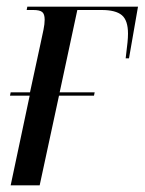

<svg xmlns="http://www.w3.org/2000/svg" viewBox="-20 -556 434 576"><path d="M12 0 69 -269H10L12 -279H70L102 -427Q107 -450 110.5 -467Q114 -484 114 -497Q114 -514 106.5 -520Q99 -526 80 -526H60L62 -536H394L367 -381H357Q361 -414 362.5 -428.5Q364 -443 364 -455Q364 -495 345.5 -510.5Q327 -526 285 -526H212L159 -279H264L262 -269H157L99 0Z"/></svg>

Font: Noto Serif Display ExtraCondensed
Style: Italic
Weight: 400
Width: 2
Italic angle: -12°
Designer: Monotype Design Team
Foundry: Monotype Imaging Inc.
Version: Version 2.009